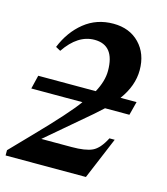

<svg xmlns="http://www.w3.org/2000/svg" viewBox="-131 -764 735 845"><g transform="rotate(15 236.5 -341.5)"><path d="M469 -376 453 -314H342L302 -278L106 -111H244Q307 -111 338 -125.5Q369 -140 395 -191H419L339 0H-27V-24L62 -116Q198 -256 239 -314H6L21 -376H283Q312 -429 312 -476Q312 -593 220 -593Q144 -593 86 -507L64 -519Q94 -593 150 -638Q206 -683 282 -683Q356 -683 401 -636.5Q446 -590 446 -515Q446 -444 396 -376Z"/></g></svg>

Font: STIX
Style: Bold Italic
Weight: 700
Italic angle: -16.33°
Designer: MicroPress Inc., with final additions and corrections provided by Coen Hoffman, Elsevier (retired)
Version: Version 1.1.1